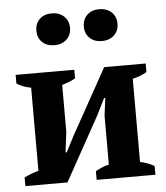

<svg xmlns="http://www.w3.org/2000/svg" viewBox="-51 -739 678 785"><g transform="rotate(-5 288.0 -347.0)"><path d="M21.5 -456.5H262.2V-421.4Q252.4 -415.5 238.8 -409.9Q225.1 -404.3 207.5 -398.9V-207.5L197.3 -123H202.1L237.3 -190.9L384.8 -456.5H555.2V-421.4Q541 -413.1 526.1 -407.5Q511.2 -401.9 497.1 -398.9V-57.6Q514.2 -53.7 528.6 -48.3Q543 -43 555.2 -35.6V0H314V-35.6Q326.7 -43 340.8 -48.8Q355 -54.7 369.1 -57.6V-258.3L378.4 -330.6H373.5L339.4 -262.2L194.3 0H21.5V-35.6Q37.1 -43 50.5 -48.1Q64 -53.2 80.1 -57.6V-398.9Q43.9 -404.8 21.5 -421.4ZM121.6 -628.4Q121.6 -658.2 140.4 -676.3Q159.2 -694.3 190.4 -694.3Q220.7 -694.3 240.2 -676.3Q259.8 -658.2 259.8 -628.4Q259.8 -599.6 240.2 -581.5Q220.7 -563.5 190.4 -563.5Q159.2 -563.5 140.4 -581.5Q121.6 -599.6 121.6 -628.4ZM316.4 -628.4Q316.4 -658.2 335.4 -676.3Q354.5 -694.3 384.8 -694.3Q416 -694.3 435.3 -676.3Q454.6 -658.2 454.6 -628.4Q454.6 -599.6 435.3 -581.5Q416 -563.5 384.8 -563.5Q354.5 -563.5 335.4 -581.5Q316.4 -599.6 316.4 -628.4Z"/></g></svg>

Font: PT Astra Serif
Style: Bold
Weight: 700
Designer: A.Korolkova, I. Chaeva
Foundry: ParaType Ltd
Version: Version 1.002